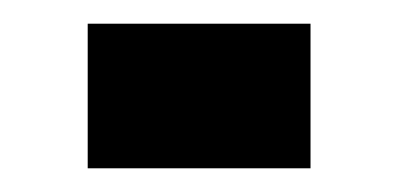

<svg xmlns="http://www.w3.org/2000/svg" viewBox="-20 -310 346 162"><path d="M54 -290H242V-168H54Z"/></svg>

Font: Reem Kufi Fun
Style: Regular
Weight: 400
Designer: Khaled Hosny
Version: Version 1.005